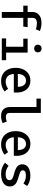

<svg xmlns="http://www.w3.org/2000/svg" viewBox="1396 -2190 808 3640"><g transform="rotate(90 1800.0 -370.0)"><path d="M410 -752.5Q458.5 -752.5 496.8 -744.2Q535 -736 567.5 -722L534.5 -644.5Q508 -655.5 479.2 -660.5Q450.5 -665.5 421 -665.5Q369 -665.5 344 -645.8Q319 -626 319 -583.5V-490H495.5L483.5 -407.5H319V0H207.5V-407.5H87.5V-490H207.5V-584.5Q207.5 -634.5 232.8 -672.2Q258 -710 303.5 -731.2Q349 -752.5 410 -752.5Z M977.5 -490V-82H1121V0H707.5V-82H865.5V-407.5H712.5V-490ZM899.5 -754.5Q932.5 -754.5 952.8 -734.2Q973 -714 973 -684.5Q973 -654 952.8 -633.5Q932.5 -613 899.5 -613Q867.5 -613 847 -633.5Q826.5 -654 826.5 -684.5Q826.5 -714 847 -734.2Q867.5 -754.5 899.5 -754.5Z M1382 -228Q1385.5 -174 1405 -139.8Q1424.5 -105.5 1456.2 -89.5Q1488 -73.5 1526 -73.5Q1565 -73.5 1598 -85.5Q1631 -97.5 1664.5 -119.5L1713 -52.5Q1676 -22.5 1626.5 -4.5Q1577 13.5 1520.5 13.5Q1438.5 13.5 1381.8 -21.5Q1325 -56.5 1295.5 -119Q1266 -181.5 1266 -263.5Q1266 -343 1295 -405.8Q1324 -468.5 1378 -505.2Q1432 -542 1507 -542Q1577.5 -542 1628.2 -510Q1679 -478 1706.8 -419.2Q1734.5 -360.5 1734.5 -278Q1734.5 -264.5 1733.8 -251.2Q1733 -238 1732 -228ZM1508 -459Q1455.5 -459 1421.2 -421.5Q1387 -384 1381.5 -304.5H1626Q1624.5 -379 1594.2 -419Q1564 -459 1508 -459Z M2121 -740V-144Q2121 -107.5 2143.2 -92.2Q2165.5 -77 2201 -77Q2224 -77 2244.5 -82Q2265 -87 2284.5 -94.5L2313 -16.5Q2289.5 -4.5 2255.2 4.5Q2221 13.5 2177 13.5Q2097.5 13.5 2053.2 -31.2Q2009 -76 2009 -154V-657.5H1849.5V-740Z M2582 -228Q2585.5 -174 2605 -139.8Q2624.5 -105.5 2656.2 -89.5Q2688 -73.5 2726 -73.5Q2765 -73.5 2798 -85.5Q2831 -97.5 2864.5 -119.5L2913 -52.5Q2876 -22.5 2826.5 -4.5Q2777 13.5 2720.5 13.5Q2638.5 13.5 2581.8 -21.5Q2525 -56.5 2495.5 -119Q2466 -181.5 2466 -263.5Q2466 -343 2495 -405.8Q2524 -468.5 2578 -505.2Q2632 -542 2707 -542Q2777.5 -542 2828.2 -510Q2879 -478 2906.8 -419.2Q2934.5 -360.5 2934.5 -278Q2934.5 -264.5 2933.8 -251.2Q2933 -238 2932 -228ZM2708 -459Q2655.5 -459 2621.2 -421.5Q2587 -384 2581.5 -304.5H2826Q2824.5 -379 2794.2 -419Q2764 -459 2708 -459Z M3281 -72.5Q3333.5 -72.5 3364.5 -91.2Q3395.5 -110 3395.5 -143Q3395.5 -164.5 3386.5 -179.8Q3377.5 -195 3350.5 -207.8Q3323.5 -220.5 3268.5 -234.5Q3216.5 -248 3177.2 -266.5Q3138 -285 3116.5 -314.5Q3095 -344 3095 -390.5Q3095 -436 3120.5 -470Q3146 -504 3193.8 -523Q3241.5 -542 3306 -542Q3372.5 -542 3422 -524.5Q3471.5 -507 3506.5 -481L3459.5 -410.5Q3428.5 -431 3391.8 -444Q3355 -457 3309 -457Q3255.5 -457 3232.2 -441Q3209 -425 3209 -398.5Q3209 -379 3220.8 -365.8Q3232.5 -352.5 3261.5 -341.2Q3290.5 -330 3343.5 -315Q3395 -301 3433.2 -282Q3471.5 -263 3492.8 -231.8Q3514 -200.5 3514 -150.5Q3514 -93.5 3481.2 -57.2Q3448.5 -21 3395.2 -3.8Q3342 13.5 3281 13.5Q3207.5 13.5 3154 -7.8Q3100.5 -29 3064 -61L3123.5 -129Q3154.5 -104 3194.5 -88.2Q3234.5 -72.5 3281 -72.5Z"/></g></svg>

Font: Fira Code Light Medium
Style: Regular
Weight: 500
Monospace: yes
Version: Version 5.002